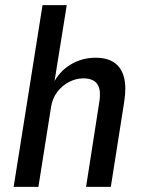

<svg xmlns="http://www.w3.org/2000/svg" viewBox="-20 -725 558 745"><path d="M33 0 145 -705H239L190 -400H186Q210 -448 254 -474.5Q298 -501 351 -501Q396 -501 423.5 -482Q451 -463 461 -425.5Q471 -388 462 -330L410 0H314L364 -321Q371 -359 365.5 -380.5Q360 -402 344 -411.5Q328 -421 304 -421Q275 -421 248 -407Q221 -393 202 -368Q183 -343 178 -309L129 0Z"/></svg>

Font: Nunito Sans 10pt Condensed SemiBold
Style: Italic
Weight: 600
Width: 3
Italic angle: -9°
Designer: Vernon Adams
Foundry: Vernon Adams
Version: Version 3.101;gftools[0.9.27]